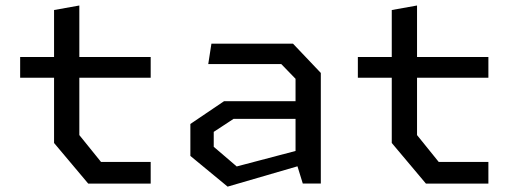

<svg xmlns="http://www.w3.org/2000/svg" viewBox="-20 -674 1900 705"><path d="M178.5 -149V-637.2L271.3 -653.8V-178L351 -79.3H533.3V0.2H304ZM54 -464.8H533.3V-388.5H54Z M1065.2 -86.2V-384.7L1012.7 -438.8H744.7L756.3 -513.7H1055.8L1158 -406.2V0H1091.8ZM679 -101.5V-218.8L802.8 -302.5H1097.5V-237.5H837.5L764.8 -189.8V-135L849.2 -62.8L1097.5 -128.2V-70.7L815.8 11.3Z M1418.5 -149V-637.2L1511.3 -653.8V-178L1591 -79.3H1773.3V0.2H1544ZM1294 -464.8H1773.3V-388.5H1294Z"/></svg>

Font: Monaspace Krypton Var
Style: Regular
Weight: 400
Designer: Riley Cran and the Lettermatic Team
Version: Version 1.101 (Monaspace Krypton Var)